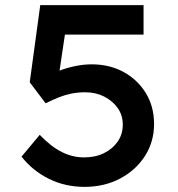

<svg xmlns="http://www.w3.org/2000/svg" viewBox="-20 -722 694 749"><path d="M310 7Q234 7 170.5 -24.5Q107 -56 64 -111L135 -196Q179 -150 221 -129Q263 -108 308 -108Q352 -108 385.5 -124.5Q419 -141 439 -169.5Q459 -198 459 -236Q459 -272 439.5 -300Q420 -328 387 -345Q354 -362 313 -362Q284 -362 259 -357Q234 -352 210 -342.5Q186 -333 158 -319L96 -401L137 -702H540V-587H210L238 -619L205 -397L169 -423Q183 -435 211 -446Q239 -457 272.5 -464Q306 -471 338 -471Q407 -471 461.5 -441.5Q516 -412 548.5 -359.5Q581 -307 581 -238Q581 -169 545.5 -113.5Q510 -58 448.5 -25.5Q387 7 310 7Z"/></svg>

Font: Lexend Exa Medium
Style: Regular
Weight: 500
Designer: Bonnie Shaver-Troup, Thomas Jockin
Foundry: Lexend
Version: Version 1.007